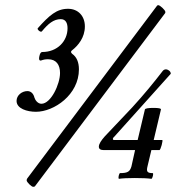

<svg xmlns="http://www.w3.org/2000/svg" viewBox="-20 -678 680 742"><path d="M108 44C112 44 114 43 115 42L618 -627C619 -628 619 -630 619 -632C619 -639 598 -658 592 -658C589 -658 588 -657 587 -656L85 12C84 14 83 16 83 19C83 26 102 44 108 44ZM119 -246C189 -246 285 -312 285 -410C285 -438 276 -458 259 -470C253 -475 253 -480 259 -484C282 -502 308 -533 308 -576C308 -616 282 -644 243 -644C199 -644 171 -619 126 -569C122 -564 138 -551 142 -557C166 -586 187 -604 215 -604C235 -604 241 -587 241 -569C241 -519 202 -477 143 -477C134 -477 131 -457 131 -452C131 -447 133 -443 138 -444C149 -448 156 -449 166 -449C197 -449 212 -428 212 -396C212 -353 177 -277 140 -277C126 -277 116 -291 113 -301C110 -314 101 -326 86 -326C65 -326 44 -310 44 -288C44 -258 85 -246 119 -246ZM381 -98H502L488 -35C482 -15 474 -9 444 -9C440 -9 435 13 440 13C453 11 475 10 501 10C529 10 550 11 565 13C569 13 575 -9 570 -9C549 -9 545 -15 550 -35L565 -98H596C601 -98 611 -137 607 -137H574L602 -255C603 -259 593 -261 573 -261C553 -261 541 -259 540 -255L512 -137H420C418 -137 416 -139 416 -141C416 -143 418 -147 421 -149L640 -393C640 -404 627 -410 622 -410C618 -410 613 -409 609 -404C576 -361 536 -312 491 -263L385 -151C371 -135 362 -122 362 -111C362 -102 369 -98 381 -98Z"/></svg>

Font: Junicode Two Beta SemiCondensed Medium
Style: Italic
Weight: 500
Width: 4
Italic angle: -10°
Version: Version 1.063